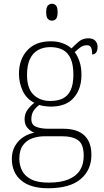

<svg xmlns="http://www.w3.org/2000/svg" viewBox="-20 -763 556 1023"><path d="M236 240Q142 240 92.5 198Q43 156 43 83Q43 43 61 13Q79 -17 106.5 -34Q134 -51 163 -56Q142 -64 126.5 -81.5Q111 -99 111 -128Q111 -158 128.5 -180.5Q146 -203 163 -215Q120 -237 100.5 -280Q81 -323 81 -370Q81 -446 125 -494.5Q169 -543 251 -543Q287 -543 315.5 -532Q344 -521 361 -505Q375 -520 397.5 -539.5Q420 -559 450 -559Q476 -559 488 -545.5Q500 -532 500 -513Q500 -496 493 -484.5Q486 -473 471 -473Q471 -498 465 -510Q459 -522 444 -522Q424 -522 409.5 -511.5Q395 -501 378 -485Q393 -466 403.5 -435.5Q414 -405 414 -364Q414 -289 373 -242Q332 -195 251 -195Q239 -195 218.5 -197.5Q198 -200 190 -204Q172 -192 159.5 -173.5Q147 -155 147 -128Q147 -98 172.5 -87.5Q198 -77 238 -77H317Q392 -77 429.5 -41.5Q467 -6 467 62Q467 143 409.5 191.5Q352 240 236 240ZM239 210Q304 210 345.5 192.5Q387 175 406.5 143.5Q426 112 426 67Q426 6 396.5 -15.5Q367 -37 311 -37H219Q181 -37 150.5 -25.5Q120 -14 101.5 12Q83 38 83 83Q83 117 97.5 146Q112 175 146 192.5Q180 210 239 210ZM248 -225Q288 -225 315 -238.5Q342 -252 356.5 -283Q371 -314 371 -365Q371 -417 357 -449.5Q343 -482 315.5 -497Q288 -512 248 -512Q211 -512 183 -496.5Q155 -481 139.5 -448.5Q124 -416 124 -364Q124 -292 158.5 -258.5Q193 -225 248 -225ZM257 -653Q244 -653 235 -662.5Q226 -672 226 -698Q226 -724 235 -733.5Q244 -743 257 -743Q270 -743 278.5 -733.5Q287 -724 287 -698Q287 -672 278.5 -662.5Q270 -653 257 -653Z"/></svg>

Font: Noto Rashi Hebrew ExtraLight
Style: Regular
Weight: 250
Version: Version 1.006